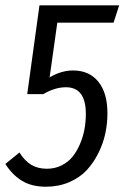

<svg xmlns="http://www.w3.org/2000/svg" viewBox="-25 -688 467 720"><path d="M421.9 -668 400.9 -603H189.9L161.1 -397.9Q205.1 -423.8 249 -423.8Q309.6 -423.8 343.8 -381.6Q377.9 -339.4 377.9 -263.2Q377.9 -225.6 370.1 -188.2Q362.3 -150.9 344.2 -114.5Q326.2 -78.1 300.3 -50Q274.4 -22 234.6 -4.9Q194.8 12.2 147 12.2Q93.8 12.2 57.4 -10Q21 -32.2 -4.9 -73.2L47.9 -116.2Q67.9 -84.5 92.5 -69.8Q117.2 -55.2 150.9 -55.2Q181.2 -55.2 206.3 -67.9Q231.4 -80.6 247.8 -101.3Q264.2 -122.1 275.6 -149.4Q287.1 -176.8 292 -204.8Q296.9 -232.9 296.9 -261.2Q296.9 -360.8 222.2 -360.8Q181.2 -360.8 137.2 -335H77.1L123 -668Z"/></svg>

Font: Fira Sans Compressed Book
Style: Italic
Weight: 350
Width: 3
Italic angle: -8°
Designer: Carrois Corporate & Edenspiekermann AG
Foundry: Carrois Corporate GbR & Edenspiekermann AG
Version: Version 4.203;PS 004.203;hotconv 1.0.88;makeotf.lib2.5.64775